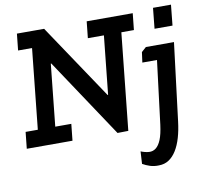

<svg xmlns="http://www.w3.org/2000/svg" viewBox="-92 -761 1161 1084"><g transform="rotate(-10 488.0 -219.0)"><path d="M24 -95H94L142 -555H62L72 -650H228L516 -220H519L554 -555H462L472 -650H736L726 -555H654L596 0L534 1L234 -450H231L194 -95H286L276 0H14ZM749 -425 776 -449H937L882 -3Q876 47 864 88Q852 129 833.5 159Q815 189 790 205.5Q765 222 732 222Q705 223 682 215.5Q659 208 640 197L644 126Q669 136 691 137.5Q713 139 730.5 125.5Q748 112 760.5 81.5Q773 51 780 -3L825 -366H741ZM854 -660H957L945 -542H842Z"/></g></svg>

Font: Zilla Slab SemiBold
Style: Regular
Weight: 600
Designer: Typotheque.com
Foundry: Typotheque type foundry
Version: Version 1.0; 2017